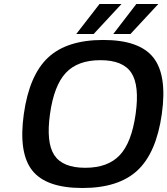

<svg xmlns="http://www.w3.org/2000/svg" viewBox="-20 -920 837 960"><path d="M496.1 -720.2Q677.2 -720.2 746.8 -632.1Q816.4 -543.9 789.1 -350.1Q761.7 -155.8 667.2 -67.9Q572.8 20 392.1 20Q210.4 20 141.1 -67.9Q71.8 -155.8 99.1 -350.1Q126.5 -544.4 220.5 -632.3Q314.5 -720.2 496.1 -720.2ZM636.7 -555.9Q595.2 -619.1 481.9 -619.1Q368.7 -619.1 309.3 -555.9Q250 -492.7 230 -350.1Q210 -207.5 251.5 -144.3Q293 -81.1 406.2 -81.1Q519.5 -81.1 578.9 -144.3Q638.2 -207.5 658.2 -350.1Q678.2 -492.7 636.7 -555.9ZM361.3 -750 477.5 -899.9H587.4L448.2 -750ZM546.4 -750 661.6 -899.9H771.5L632.3 -750Z"/></svg>

Font: Fivo Sans Med
Style: Regular
Weight: 450
Designer: Alexander Slobzheninov
Foundry: Alexander Slobzheninov
Version: 1.0